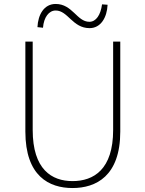

<svg xmlns="http://www.w3.org/2000/svg" viewBox="-20 -936 734 969"><path d="M346 13C464 13 587 -47 587 -272V-726H551V-280C551 -81 453 -22 346 -22C241 -22 145 -81 145 -280V-726H108V-272C108 -47 228 13 346 13ZM432 -794C489 -794 520 -848 523 -912L495 -914C488 -861 465 -826 431 -826C368 -826 346 -916 261 -916C202 -916 172 -862 169 -799L197 -796C201 -849 227 -883 261 -883C323 -883 346 -794 432 -794Z"/></svg>

Font: Harano Aji Gothic ExtraLight
Style: Regular
Weight: 250
Foundry: Masamichi Hosoda
Version: HaranoAjiGothic-ExtraLight version 20230610;ttx 4.39.4